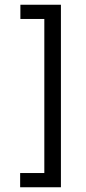

<svg xmlns="http://www.w3.org/2000/svg" viewBox="-20 -730 362 810"><path d="M237 60H65V0H167V-650H66V-710H237Z"/></svg>

Font: Unica One
Style: Regular
Weight: 400
Designer: Eduardo Rodriguez Tunni
Foundry: Eduardo Rodriguez Tunni
Version: Version 2.000; ttfautohint (v1.8.4.7-5d5b);gftools[0.9.23]